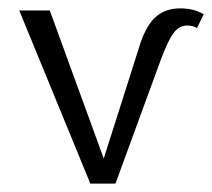

<svg xmlns="http://www.w3.org/2000/svg" viewBox="-20 -439 507 459"><path d="M411 -419Q443 -419 467 -405L451 -372Q441 -378 427 -378Q408 -378 394.5 -359.5Q381 -341 364 -295L256 0H196L26 -414H99L228 -60L311 -321Q326 -373 349.5 -396Q373 -419 411 -419Z"/></svg>

Font: EauTest
Style: Italic
Weight: 400
Italic angle: -12°
Designer: Christian Thalmann (Catharsis Fonts)
Version: Version 0.001;PS 000.001;hotconv 1.0.88;makeotf.lib2.5.64775